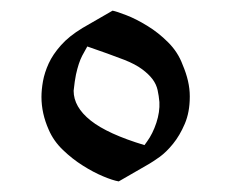

<svg xmlns="http://www.w3.org/2000/svg" viewBox="-20 -758 438 364"><path d="M145.5 -669.9Q139.2 -658.7 135.7 -652.1Q132.3 -645.5 129.4 -636.7Q126.5 -627.9 124 -616.5Q121.6 -605 119.6 -585.9Q119.6 -555.2 151.9 -529.5Q184.1 -503.9 253.9 -482.9L258.8 -489.7Q269.5 -504.4 276.4 -525.1Q283.2 -545.9 282.2 -564.5Q281.2 -576.2 278.8 -587.2Q276.4 -598.1 269.3 -607.7Q262.2 -617.2 249.5 -626.7Q236.8 -636.2 215.8 -644.5Q186.5 -655.8 145.5 -669.9ZM193.4 -737.8Q201.2 -736.3 219.5 -729.2Q237.8 -722.2 259 -709.2Q280.3 -696.3 298.8 -677.7Q317.4 -659.2 326.2 -635.3Q339.8 -603.5 339.8 -575.7V-574.7Q339.8 -545.4 330.3 -523.2Q320.8 -501 308.1 -485.4Q295.4 -469.7 282.5 -460.4Q269.5 -451.2 262.7 -447.3L205.1 -414.1Q193.8 -416 175.3 -423.8Q156.7 -431.6 137 -444.1Q117.2 -456.5 99.4 -473.6Q81.5 -490.7 72.3 -512.2Q58.6 -543 58.6 -574.2Q58.6 -587.9 61.5 -604.2Q64.5 -620.6 72.3 -637.7Q80.1 -654.8 95.5 -672.1Q110.8 -689.5 136.7 -705.1Z"/></svg>

Font: MedievalSharp
Style: Regular
Weight: 500
Version: Version 1.0